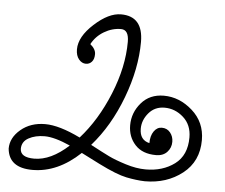

<svg xmlns="http://www.w3.org/2000/svg" viewBox="-48 -689 890 760"><g transform="rotate(5 396.5 -309.0)"><path d="M554 16Q520 15 480.5 7Q441 -1 370 -36.5Q299 -72 296 -74Q207 10 107 10Q13 10 6 -66Q6 -109 45 -142Q84 -175 142 -175Q198 -175 282 -134Q350 -210 394.5 -319Q439 -428 439 -528Q439 -576 408 -576Q373 -576 341 -557Q309 -538 292 -506Q314 -488 314 -468Q314 -448 304.5 -437.5Q295 -427 281 -427Q265 -427 253 -441.5Q241 -456 241 -481Q241 -531 297.5 -582.5Q354 -634 403 -634Q491 -634 491 -532Q491 -426 447 -309Q403 -192 330 -109Q379 -83 404.5 -70.5Q430 -58 473 -44.5Q516 -31 553 -31Q621 -31 668 -66Q715 -101 715 -172Q715 -222 682 -251.5Q649 -281 607 -281Q568 -281 544 -252.5Q520 -224 520 -190Q520 -145 559 -136Q559 -165 571.5 -183Q584 -201 603 -201Q624 -201 636.5 -185.5Q649 -170 649 -149Q649 -125 633 -108Q617 -91 589 -91Q535 -91 506 -122.5Q477 -154 477 -200Q477 -250 510.5 -289Q544 -328 600 -328Q662 -328 713.5 -282.5Q765 -237 765 -166Q765 -81 703 -32.5Q641 16 554 16ZM54 -69Q55 -35 110 -35Q176 -35 246 -99Q183 -127 144 -127Q107 -127 80.5 -112.5Q54 -98 54 -69Z"/></g></svg>

Font: Bonbon
Style: Regular
Weight: 400
Designer: Ksenia Erulevich
Foundry: Cyreal (www.cyreal.org)
Version: Version 1.001